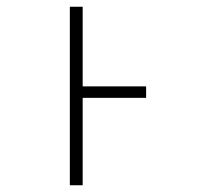

<svg xmlns="http://www.w3.org/2000/svg" viewBox="-20 -549 640 569"><path d="M187 0H225V-259H413V-293H225V-529H187Z"/></svg>

Font: Noto Sans Mono ExtraLight
Style: Regular
Weight: 200
Designer: Monotype Design Team
Foundry: Monotype Imaging Inc.
Version: Version 2.014